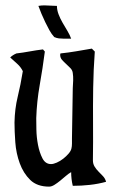

<svg xmlns="http://www.w3.org/2000/svg" viewBox="-20 -698 425 715"><path d="M205 -499Q234 -502 263.5 -507Q293 -512 322 -517L333 -506Q328 -438 327 -371Q326 -303 326.5 -236Q327 -169 326 -101Q326 -88 332 -78Q338 -68 346.5 -59.5Q355 -51 363.5 -42Q372 -33 375 -21Q346 -13 314.5 -9.5Q283 -6 251 -6Q245 -31 245 -57Q236 -52 225.5 -43Q215 -34 204 -25Q193 -16 182.5 -9.5Q172 -3 163 -3Q118 -3 92.5 -28Q67 -53 53.5 -90Q40 -127 37 -168Q34 -209 34 -242Q35 -293 46 -338Q57 -383 65 -433Q57 -449 44 -460.5Q31 -472 18 -484Q27 -493 41 -499Q66 -502 90.5 -506.5Q115 -511 140 -514L147 -506Q139 -444 128 -382Q117 -320 115 -258Q115 -244 115.5 -215.5Q116 -187 121.5 -158.5Q127 -130 138 -108.5Q149 -87 170 -87Q179 -87 191.5 -92.5Q204 -98 215.5 -107Q227 -116 235.5 -126Q244 -136 246 -145Q248 -153 248 -163.5Q248 -174 248 -183L251 -370Q252 -384 252.5 -398.5Q253 -413 251 -426Q250 -436 242.5 -444Q235 -452 226.5 -459.5Q218 -467 211 -475Q204 -483 204 -494ZM123 -676Q128 -677 134 -677.5Q140 -678 145 -678Q157 -678 168.5 -677Q180 -676 192 -676Q192 -661 198 -645Q204 -629 213 -613.5Q222 -598 231 -583Q240 -568 245 -554H217Q208 -554 199.5 -555Q191 -556 182 -560Q172 -571 164 -585.5Q156 -600 148.5 -615.5Q141 -631 134.5 -646.5Q128 -662 123 -676Z"/></svg>

Font: Teutonic
Style: Regular
Weight: 400
Designer: Peter Wiegel
Foundry: Peter Wiegel
Version: 1.000